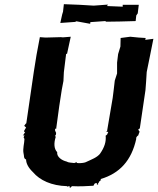

<svg xmlns="http://www.w3.org/2000/svg" viewBox="-20 -887 755 920"><path d="M349 -106C345 -112 353 -109 341 -108H346C348 -112 335 -104 334 -106C322 -108 308 -107 299 -113C277 -118 251 -135 254 -158C239 -173 237 -200 247 -231C242 -239 242 -242 247 -237L249 -250L244 -261V-271L249 -269L264 -379L276 -457L284 -499L286 -541L297 -630L301 -628L319 -711L281 -708L272 -709L198 -707L171 -709L155 -624L142 -543L106 -296L103 -294L96 -284L105 -276L96 -261V-254L101 -255L89 -236C98 -244 100 -232 97 -238C89 -223 97 -229 97 -219C97 -202 88 -174 93 -151C96 -144 92 -126 105 -123C105 -104 116 -83 138 -62C171 -23 227 3 301 5C303 11 311 2 314 5C309 14 318 9 317 13C321 11 318 10 325 5C364 7 393 5 428 3C431 -1 431 -12 445 -9C440 0 452 -2 452 -2C443 -4 454 -9 455 -17C457 -20 463 -18 459 -24C468 -21 465 -18 462 -29C553 -56 610 -117 633 -222C630 -227 638 -236 642 -238C641 -241 642 -242 642 -237L645 -246L649 -256L642 -266L650 -272L677 -455L680 -494L683 -542L698 -616L715 -701L676 -696L678 -705L645 -707L604 -711L558 -705L557 -664L546 -628L541 -587V-535L530 -501L525 -458L520 -418L493 -259L488 -256L499 -255L493 -242C491 -242 485 -233 486 -239C490 -208 480 -180 459 -150C444 -132 421 -124 391 -110C391 -109 369 -103 349 -106ZM630 -786 633 -813 640 -823 645 -864H568V-855L493 -858L497 -865L429 -860L362 -864L286 -867L282 -831L278 -818L269 -777L340 -782L346 -785L412 -773L413 -781L484 -786L489 -783L556 -784Z"/></svg>

Font: Asimov Print
Style: DIt
Weight: 250
Width: 0
Designer: Google
Version: Version 2.000980: 2014